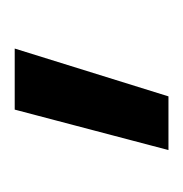

<svg xmlns="http://www.w3.org/2000/svg" viewBox="-14 -133 249 261"><g transform="rotate(-90 110.5 -2.5)"><path d="M110 102H37L92 -107H175Z"/></g></svg>

Font: Sulphur Point
Style: Bold
Weight: 700
Designer: Noponies / Dale Sattler
Foundry: Noponies
Version: Version 1.000; ttfautohint (v1.8)